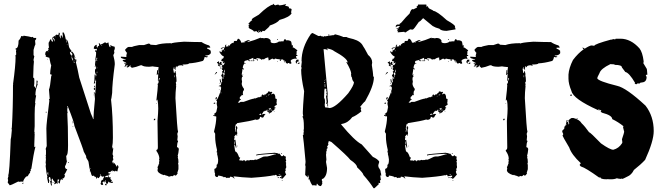

<svg xmlns="http://www.w3.org/2000/svg" viewBox="-20 -919 3450 1003"><path d="M104.5 -732.4Q133.8 -728.5 145.5 -724.6Q149.4 -726.6 151.4 -726.6Q151.4 -723.6 157.2 -720.7H168.9V-714.8L163.1 -707L165 -687.5Q161.1 -681.6 155.3 -658.2V-630.9L159.2 -625L155.3 -607.4Q155.3 -601.1 157.2 -597.7Q155.3 -592.3 153.3 -513.7Q156.2 -513.7 159.2 -507.8V-484.4L157.2 -464.8L163.1 -468.8V-457Q167.5 -457 170.9 -482.4V-498H172.9Q176.8 -497.6 176.8 -494.1L174.8 -482.4L176.8 -478.5Q165 -452.6 165 -421.9L168.9 -419.9Q165 -403.8 163.1 -382.8Q163.1 -380.9 165 -380.9Q161.1 -361.8 161.1 -324.2V-259.8Q161.1 -249 159.2 -232.4Q161.1 -229.5 161.1 -220.7H159.2Q159.2 -218.8 161.1 -218.8Q159.2 -182.6 159.2 -166V-150.4L163.1 -152.3H165Q155.3 -115.7 143.6 -37.1L139.6 -35.2L141.6 -31.2L139.6 -27.3Q141.6 -27.3 141.6 -25.4Q137.7 -23.4 135.7 -23.4Q137.7 -19.5 137.7 -17.6Q127.9 -6.8 127.9 -3.9Q127.9 -1 120.1 3.9Q120.1 2 118.2 2Q103.5 16.1 100.6 31.2H96.7V27.3Q90.8 29.3 90.8 31.2L86.9 29.3Q85 29.3 85 31.2L75.2 29.3Q37.6 48.8 30.3 48.8Q30.3 46.9 20.5 35.2V33.2L22.5 21.5Q20.5 17.6 20.5 15.6Q20.5 12.2 24.4 0L22.5 -3.9Q29.3 -3.9 36.1 -193.4Q38.1 -193.4 42 -242.2Q42 -244.1 40 -244.1L42 -253.9Q47.9 -353.5 47.9 -476.6H49.8Q49.8 -478.5 47.9 -478.5Q61.5 -576.2 61.5 -623Q59.6 -627 59.6 -628.9Q62.5 -628.9 65.4 -636.7Q63.5 -640.6 63.5 -642.6H65.4L63.5 -646.5V-650.4L65.4 -660.2H61.5V-666Q77.1 -666 77.1 -707Q86.9 -716.3 90.8 -730.5H96.7L100.6 -728.5Q101.1 -732.4 104.5 -732.4ZM102.5 35.2V37.1Q102.5 41 98.6 41H96.7V37.1Q98.6 37.1 102.5 35.2Z M310.1 -750Q316.4 -750 323.7 -712.9Q335.4 -712.9 339.4 -679.7Q339.4 -667.5 362.8 -642.6Q370.6 -631.8 370.6 -619.1H368.7Q368.7 -609.4 376.5 -607.4Q376.5 -609.4 378.4 -609.4V-601.6H380.4Q376.5 -596.7 376.5 -593.8Q386.2 -555.2 394 -513.7L454.6 -326.2Q466.3 -300.8 466.3 -296.9H468.3Q468.3 -323.7 476.1 -402.3Q474.1 -419.4 474.1 -431.6H470.2V-435.5H476.1V-431.6H478Q478 -447.8 481.9 -492.2V-496.1L478 -494.1Q478 -496.1 476.1 -496.1V-494.1L478 -484.4L470.2 -482.4V-484.4Q474.1 -494.6 474.1 -525.4V-529.3H478V-523.4L481.9 -525.4Q481.9 -523.4 483.9 -523.4V-529.3Q476.1 -529.3 476.1 -546.9Q476.1 -560.5 481.9 -560.5V-562.5Q481.9 -564.5 480 -564.5L481.9 -568.4V-572.3Q478 -570.3 476.1 -570.3H474.1V-572.3H478L476.1 -585.9Q476.6 -599.6 480 -599.6L478 -609.4Q481.9 -630.4 481.9 -636.7V-648.4Q476.1 -648.4 476.1 -652.3Q476.6 -656.2 480 -656.2H481.9L485.8 -654.3V-664.1H483.9L480 -662.1Q476.6 -664.1 470.2 -664.1V-668Q470.2 -679.7 483.9 -685.5L485.8 -681.6Q483.9 -677.7 483.9 -675.8Q487.8 -675.8 487.8 -669.9H489.7Q489.7 -679.7 497.6 -679.7V-685.5L495.6 -695.3Q503.4 -691.4 503.4 -685.5Q515.1 -688.5 526.9 -697.3H530.8L536.6 -693.4H538.6L544.4 -697.3H546.4Q549.8 -671.9 556.2 -671.9Q556.2 -677.7 558.1 -677.7L556.2 -681.6V-683.6H558.1Q565.4 -676.8 577.6 -675.8L579.6 -671.9V-662.1L575.7 -656.2Q575.7 -654.3 577.6 -654.3L575.7 -650.4L577.6 -646.5Q577.6 -640.1 571.8 -630.9Q579.6 -601.6 579.6 -585.9V-582Q565.9 -479.5 565.9 -433.6Q561.5 -398.4 560.1 -398.4Q569.8 -315.9 569.8 -199.2Q569.8 -168 565.9 -152.3L567.9 -148.4L565.9 -144.5V-142.6H567.9V-146.5L571.8 -144.5L567.9 -113.3Q571.8 -105.5 571.8 -101.6L569.8 -97.7L571.8 -85.9V-84Q571.8 -81.1 565.9 -78.1Q567.9 -74.7 567.9 -68.4H569.8Q571.8 -68.4 571.8 -70.3Q579.1 -68.4 589.4 -48.8H591.3Q591.3 -56.6 595.2 -56.6Q599.1 -50.3 599.1 -44.9Q595.7 -40.5 593.3 -23.4L589.4 -25.4L585.4 -23.4Q585.4 -27.3 581.5 -27.3Q581.5 -23.4 577.6 -23.4L571.8 -27.3Q571.8 -23.4 567.9 -23.4V-29.3H565.9Q565.9 -27.8 554.2 -19.5L550.3 -21.5Q546.4 -21 546.4 -17.6V-13.7L554.2 -11.7V-7.8L546.4 -5.9Q546.9 7.8 550.3 7.8Q554.2 5.9 556.2 5.9L558.1 9.8Q556.2 13.7 556.2 15.6Q561 21.5 564 21.5V23.4L560.1 29.3L564 31.2L567.9 29.3L569.8 33.2V35.2L562 37.1Q562 35.2 560.1 35.2Q560.1 37.1 558.1 37.1Q558.1 33.2 554.2 33.2Q554.2 35.2 552.2 35.2Q552.2 32.2 546.4 29.3Q543.9 41 540.5 41H538.6Q535.6 41 532.7 35.2L534.7 31.2Q528.3 27.3 524.9 27.3L526.9 31.2V33.2H522.9V29.3H521L515.1 33.2Q519 43 519 46.9H509.3L505.4 41Q506.8 33.2 509.3 33.2L507.3 29.3L513.2 19.5L517.1 21.5H519V19.5Q519 17.6 517.1 17.6L524.9 3.9Q521 3.9 521 2L517.1 3.9H513.2Q510.7 3.9 503.4 -9.8L501.5 -5.9Q505.4 -5.4 505.4 -2L495.6 11.7H493.7L487.8 7.8H485.8V13.7H481.9Q481.9 3.9 478 3.9Q478 5.9 476.1 5.9L470.2 -2L466.3 0H462.4Q458 0 452.6 -23.4Q448.7 -23.4 448.7 -25.4L450.7 -29.3Q447.3 -37.1 442.9 -70.3Q442.9 -77.1 431.2 -93.8Q429.2 -100.6 429.2 -101.6H431.2L417.5 -127Q417.5 -133.8 368.7 -261.7Q368.7 -277.8 333.5 -365.2H331.5V-361.3Q331.5 -359.4 333.5 -359.4L331.5 -349.6V-341.8Q331.5 -335.4 333.5 -332Q333.5 -330.1 331.5 -326.2Q335.4 -265.6 335.4 -164.1V-158.2Q335.4 -105.5 325.7 -105.5Q327.6 -78.1 329.6 -76.2Q324.2 -56.6 319.8 -50.8V-43Q323.7 -43 323.7 -35.2H325.7L329.6 -37.1Q329.6 -35.2 331.5 -35.2Q324.2 -18.1 315.9 -5.9V-3.9H319.8Q317.4 13.7 306.2 13.7V15.6L308.1 19.5L304.2 21.5Q304.2 17.6 300.3 17.6Q294.9 17.6 292.5 39.1H290.5Q287.6 39.1 284.7 33.2V29.3L288.6 23.4V17.6Q285.2 19.5 280.8 19.5V41H278.8L272.9 37.1Q272.9 40 267.1 43H263.2V41L267.1 33.2L257.3 21.5Q255.4 18.1 255.4 13.7Q252.4 13.7 249.5 19.5V23.4Q249.5 27.8 251.5 31.2Q249.5 34.7 249.5 39.1L251.5 48.8L247.6 50.8Q245.6 47.4 241.7 27.3L245.6 25.4Q243.7 5.9 239.7 5.9H235.8Q235.8 11.7 233.9 11.7L237.8 25.4Q235.8 28.3 235.8 37.1H231.9L226.1 9.8V7.8Q226.1 5.9 228 5.9Q222.2 -12.7 218.3 -52.7Q220.2 -56.6 220.2 -58.6Q218.3 -62.5 218.3 -64.5H220.2L218.3 -68.4Q218.3 -76.7 220.2 -89.8L218.3 -93.8Q220.2 -97.2 220.2 -101.6Q220.2 -103.5 218.3 -103.5L220.2 -113.3V-132.8Q220.2 -137.2 218.3 -140.6L224.1 -156.2Q224.1 -191.9 222.2 -248Q222.2 -270 237.8 -392.6L235.8 -402.3H239.7L235.8 -451.2Q241.7 -463.4 247.6 -521.5Q249.5 -521.5 249.5 -527.3Q249.5 -531.2 241.7 -531.2Q241.7 -547.4 247.6 -578.1Q243.7 -583.5 237.8 -617.2Q218.3 -622.1 218.3 -625V-627L220.2 -630.9Q216.3 -630.9 216.3 -634.8V-636.7Q216.3 -650.9 228 -654.3Q228 -652.3 230 -652.3Q230 -655.3 233.9 -660.2Q231.9 -663.6 231.9 -668Q235.8 -668 235.8 -671.9Q233.9 -679.7 233.9 -695.3Q241.7 -707 241.7 -712.9H247.6Q247.6 -701.2 257.3 -701.2L255.4 -705.1L257.3 -709Q253.4 -709 253.4 -712.9H255.4L253.4 -716.8V-720.7Q253.4 -725.1 271 -734.4Q271 -738.3 278.8 -738.3V-736.3H282.7V-740.2H284.7V-736.3H286.6V-748H288.6Q292.5 -747.6 292.5 -744.1V-742.2L290.5 -730.5Q296.4 -721.7 296.4 -718.8H298.3V-722.7L296.4 -732.4Q298.3 -732.4 302.2 -734.4Q304.2 -731.4 304.2 -722.7H306.2L308.1 -732.4V-734.4L306.2 -748ZM267.1 -728.5V-724.6H269V-728.5ZM257.3 -722.7V-716.8Q263.2 -710.9 263.2 -703.1H265.1V-712.9Q261.2 -721.7 257.3 -722.7ZM327.6 -709V-697.3H329.6V-709ZM329.6 -687.5V-683.6H331.5V-687.5ZM509.3 -683.6V-681.6H513.2V-683.6ZM351.1 -652.3V-650.4Q351.6 -646.5 355 -646.5V-648.4Q355 -652.3 351.1 -652.3ZM230 -650.4V-646.5H231.9V-650.4ZM345.2 -648.4Q345.2 -632.3 356.9 -627V-628.9Q355 -632.8 355 -634.8L358.9 -632.8V-634.8Q355.5 -643.6 347.2 -648.4ZM353 -623V-621.1H356.9V-623ZM353 -619.1V-617.2Q358.9 -607.4 358.9 -603.5H362.8Q362.8 -607.4 356.9 -619.1ZM372.6 -619.1H374.5V-615.2H372.6ZM483.9 -617.2V-601.6H487.8V-603.5L485.8 -607.4Q487.8 -610.8 487.8 -615.2V-617.2ZM226.1 -611.3H230V-609.4H226.1ZM370.6 -603.5V-599.6H372.6V-603.5ZM364.7 -597.7V-595.7Q366.7 -591.8 366.7 -589.8H368.7V-595.7ZM480 -591.8V-587.9H481.9V-591.8ZM485.8 -566.4V-562.5H487.8V-566.4ZM485.8 -544.9V-537.1H487.8V-544.9ZM480 -539.1V-535.2H481.9V-539.1ZM480 -519.5V-515.6H481.9V-519.5ZM478 -502V-498H481.9V-502ZM472.2 -470.7H476.1V-462.9H472.2ZM470.2 -459H476.1V-449.2H474.1Q470.2 -449.2 470.2 -453.1ZM468.3 -423.8H472.2V-421.9H468.3ZM222.2 -335.9 224.1 -332 220.2 -330.1 218.3 -334ZM356.9 -287.1H360.8V-285.2H356.9ZM358.9 -279.3H362.8V-275.4H358.9ZM358.9 -259.8H362.8V-257.8H358.9ZM335.4 -72.3H339.4V-68.4H335.4ZM569.8 -66.4V-64.5H573.7V-66.4ZM450.7 -41V-37.1H452.6V-41ZM226.1 -13.7Q230 -13.7 230 -3.9H231.9V-19.5Q229 -19.5 226.1 -13.7ZM554.2 -15.6H556.2V-11.7H554.2ZM528.8 2Q530.8 5.9 530.8 7.8L534.7 5.9H540.5L544.4 7.8V2Q544.4 -2 540.5 -2H538.6Q533.7 2 528.8 2ZM528.8 21.5Q529.3 25.4 532.7 25.4V21.5ZM255.4 33.2H259.3Q259.3 37.1 255.4 37.1ZM532.7 41H536.6V48.8H532.7Q528.8 48.8 528.8 44.9Q529.3 41 532.7 41Z M642.6 -576.2 644.5 -580.1Q638.7 -580.1 638.7 -576.2ZM808.6 -498Q812.5 -498 814.5 -511.7H810.5ZM892.6 -515.6V-525.4H890.6V-515.6ZM890.6 -564.5V-568.4Q886.7 -567.9 886.7 -564.5ZM642.6 -576.2V-574.2L628.9 -570.3L634.8 -578.1V-585.9Q628.9 -585.9 628.9 -589.8L632.8 -591.8Q633.3 -587.9 636.7 -587.9H640.6Q640.6 -591.8 623 -599.6L621.1 -603.5V-605.5Q628.9 -607.4 636.7 -607.4V-609.4Q611.3 -613.8 611.3 -619.1V-623Q617.2 -623 640.6 -621.1Q640.6 -625 638.7 -628.9L642.6 -630.9L640.6 -634.8V-636.7L644.5 -642.6Q640.1 -643.6 632.8 -658.2Q645.5 -673.8 652.3 -673.8H669.9Q675.3 -677.7 707 -683.6H732.4L755.9 -691.4Q765.6 -690.4 765.6 -685.5Q785.2 -683.6 794.9 -683.6Q821.3 -693.4 871.1 -693.4L875 -691.4Q875 -696.3 941.4 -701.2Q997.6 -699.2 1033.2 -699.2Q1048.3 -688.5 1072.3 -681.6L1078.1 -673.8V-669.9H1062.5V-664.1Q1071.8 -663.1 1082 -652.3L1080.1 -648.4Q1082 -644.5 1082 -642.6Q1075.7 -628.9 1052.7 -628.9V-627Q1066.4 -625 1066.4 -621.1Q1062 -621.1 1058.6 -619.1Q1055.2 -621.1 1048.8 -621.1Q1044.9 -599.6 1035.2 -599.6Q1000 -589.8 966.8 -587.9Q966.8 -582 933.6 -582V-580.1H937.5V-576.2H931.6Q929.7 -576.2 929.7 -578.1Q906.2 -578.1 906.2 -568.4H902.3V-574.2Q898.4 -574.2 896.5 -558.6Q898.4 -558.6 898.4 -556.6L894.5 -554.7Q891.6 -562.5 888.7 -562.5Q884.8 -562 884.8 -558.6Q888.7 -540.5 888.7 -537.1Q892.1 -537.1 894.5 -546.9Q892.6 -546.9 892.6 -548.8H896.5Q898.4 -535.6 900.4 -531.2Q900.4 -529.3 898.4 -529.3Q902.3 -513.7 902.3 -494.1L898.4 -488.3L900.4 -476.6Q900.4 -474.6 898.4 -474.6L900.4 -470.7Q896.5 -434.6 896.5 -406.2Q906.2 -235.4 910.2 -230.5Q906.2 -222.7 906.2 -218.8L908.2 -207Q906.2 -193.8 906.2 -185.5Q910.2 -185.5 910.2 -179.7Q905.8 -174.3 904.3 -150.4Q914.1 -148.4 914.1 -138.7Q912.1 -116.7 908.2 -105.5Q910.2 -102.1 910.2 -97.7H908.2Q912.1 -88.9 912.1 -72.3Q912.1 -66.4 910.2 -66.4L912.1 -56.6V-35.2Q912.1 -33.2 906.2 -15.6Q908.2 -15.6 908.2 -13.7Q900.9 -2 898.4 -2H894.5L888.7 -5.9Q888.2 -0.5 878.9 2L875 0Q867.2 3.9 861.3 3.9Q861.3 1 841.8 -3.9Q841.8 -5.9 839.8 -5.9L835.9 -3.9Q802.7 -14.2 802.7 -31.2Q804.7 -35.2 804.7 -37.1L802.7 -46.9Q805.2 -46.9 810.5 -64.5H812.5Q812.5 -66.4 810.5 -66.4Q812.5 -77.1 812.5 -82L810.5 -85.9L812.5 -89.8Q812.5 -108.9 796.9 -130.9Q796.9 -136.7 798.8 -136.7Q804.7 -136.7 804.7 -150.4Q802.7 -251 802.7 -287.1Q806.6 -332.5 806.6 -351.6Q806.6 -378.9 802.7 -398.4H800.8V-394.5H796.9Q804.7 -459.5 804.7 -474.6Q802.7 -478.5 802.7 -480.5Q808.6 -482.4 808.6 -493.2Q808.6 -498 804.7 -498Q806.6 -521.5 806.6 -529.3Q806.6 -533.2 802.7 -533.2V-527.3H798.8L800.8 -552.7H804.7Q804.7 -548.8 806.6 -535.2H808.6V-537.1Q806.6 -547.9 806.6 -554.7L808.6 -568.4Q782.2 -570.8 777.3 -572.3Q766.6 -570.3 759.8 -570.3Q729 -570.3 720.7 -578.1H714.8Q691.4 -568.4 668 -564.5Q668 -567.4 660.2 -572.3Q662.1 -576.2 662.1 -578.1H660.2Q653.3 -566.4 642.6 -566.4V-572.3Q648.4 -572.3 648.4 -578.1L644.5 -576.2ZM787.1 -291H783.2Q783.2 -298.8 787.1 -298.8H791V-294.9Q791 -291 787.1 -291ZM798.8 -377H794.9V-378.9H798.8Z M1342.3 -722.7V-718.8Q1344.2 -718.8 1348.1 -720.7Q1358.4 -718.8 1359.9 -718.8L1367.7 -720.7Q1388.7 -720.7 1395 -705.1Q1395 -703.1 1393.1 -703.1Q1393.1 -693.4 1412.6 -693.4Q1430.2 -694.8 1438 -703.1Q1439.9 -703.1 1439.9 -701.2L1449.7 -703.1H1461.4Q1461.4 -708.5 1467.3 -714.8Q1475.1 -712.9 1475.1 -707Q1477.1 -707 1477.1 -709Q1502.4 -709 1502.4 -695.3Q1504.4 -687.5 1504.4 -681.6H1506.3L1510.3 -683.6V-675.8L1508.3 -671.9Q1514.6 -671.9 1533.7 -656.2Q1529.8 -648.4 1527.8 -648.4L1529.8 -644.5V-642.6L1527.8 -632.8Q1531.7 -630.9 1533.7 -630.9V-627Q1525.9 -627 1525.9 -623Q1529.8 -615.2 1529.8 -611.3H1525.9Q1523.9 -611.3 1523.9 -613.3Q1498.5 -609.9 1498.5 -599.6Q1502.4 -593.3 1502.4 -587.9L1498.5 -585.9H1494.6Q1489.7 -589.8 1488.8 -589.8H1482.9V-585.9H1481Q1471.2 -590.8 1471.2 -599.6H1467.3L1463.4 -597.7Q1463.4 -609.4 1449.7 -609.4V-605.5L1445.8 -607.4H1443.8V-605.5H1447.8V-601.6H1441.9V-609.4H1439.9Q1430.2 -609.4 1416.5 -613.3Q1416.5 -609.4 1412.6 -609.4H1408.7L1402.8 -613.3L1385.3 -603.5H1383.3Q1383.3 -612.3 1381.3 -615.2Q1383.3 -615.2 1383.3 -617.2Q1379.4 -617.2 1379.4 -619.1Q1365.2 -615.7 1359.9 -609.4H1346.2V-605.5H1344.2Q1344.2 -615.2 1320.8 -615.2L1318.8 -611.3Q1320.8 -611.3 1320.8 -609.4H1318.8L1307.1 -611.3V-607.4H1303.2V-617.2Q1281.7 -607.4 1279.8 -607.4V-603.5H1287.6V-599.6H1281.7Q1278.8 -599.6 1275.9 -605.5Q1256.3 -601.6 1256.3 -597.7V-589.8H1262.2V-585.9H1260.3L1256.3 -587.9Q1248.5 -574.2 1248.5 -568.4V-564.5Q1248.5 -560.5 1254.4 -560.5V-556.6H1250.5L1246.6 -558.6Q1246.6 -551.3 1242.7 -531.2Q1243.7 -523.4 1248.5 -523.4V-519.5Q1242.7 -519.5 1242.7 -503.9L1244.6 -492.2L1242.7 -482.4Q1242.7 -470.2 1254.4 -455.1V-447.3Q1248.5 -447.3 1248.5 -427.7Q1250.5 -423.8 1250.5 -421.9H1246.6L1242.7 -423.8Q1242.7 -418 1232.9 -412.1V-400.4L1236.8 -402.3L1238.8 -398.4Q1229.5 -395 1225.1 -384.8H1223.1V-382.8H1231L1236.8 -386.7H1252.4Q1292.5 -402.3 1309.1 -404.3Q1309.1 -406.2 1311 -406.2Q1313 -406.2 1313 -404.3Q1331.1 -412.1 1334.5 -412.1Q1334.5 -410.2 1336.4 -410.2Q1336.4 -413.1 1348.1 -416Q1346.2 -419.9 1346.2 -421.9L1352.1 -425.8L1359.9 -419.9Q1359.9 -425.8 1363.8 -425.8H1369.6Q1369.6 -429.7 1379.4 -435.5Q1379.4 -441.4 1383.3 -441.4Q1393.1 -440.9 1393.1 -437.5L1397 -439.5H1398.9L1402.8 -437.5L1397 -427.7V-425.8L1406.7 -429.7Q1418.5 -429.7 1418.5 -406.2V-404.3Q1426.3 -403.3 1426.3 -398.4V-396.5Q1426.3 -394.5 1424.3 -394.5Q1424.3 -392.6 1426.3 -392.6L1424.3 -384.8L1426.3 -371.1Q1412.6 -366.2 1412.6 -357.4L1416.5 -359.4H1418.5V-355.5Q1418.5 -351.6 1412.6 -351.6L1414.6 -347.7Q1414.6 -345.2 1404.8 -339.8Q1404.8 -341.8 1402.8 -341.8Q1402.8 -331.5 1387.2 -328.1V-324.2H1385.3Q1385.3 -335.9 1375.5 -335.9L1377.4 -345.7H1375.5Q1371.6 -345.7 1371.6 -339.8H1367.7L1363.8 -341.8Q1363.8 -337.4 1356 -335.9Q1356 -333 1346.2 -320.3H1348.1Q1354.5 -324.2 1359.9 -324.2V-322.3L1363.8 -324.2H1365.7V-320.3Q1362.3 -320.3 1356 -306.6L1352.1 -304.7H1348.1Q1343.3 -308.6 1342.3 -308.6H1338.4Q1338.4 -293 1318.8 -293L1314.9 -294.9Q1292.5 -287.1 1217.3 -275.4V-269.5L1213.4 -271.5Q1210.4 -269 1207.5 -248L1209.5 -244.1L1207.5 -234.4V-230.5H1209.5Q1209.5 -235.4 1213.4 -244.1Q1211.4 -251 1211.4 -252Q1213.4 -255.4 1213.4 -259.8H1217.3Q1217.8 -252 1221.2 -252L1217.3 -242.2Q1219.2 -231.4 1219.2 -224.6V-218.8Q1219.2 -216.8 1217.3 -216.8L1219.2 -212.9V-210.9H1215.3V-216.8Q1211.4 -216.8 1203.6 -205.1Q1203.6 -203.1 1205.6 -203.1L1203.6 -193.4V-185.5Q1204.6 -185.5 1209.5 -189.5Q1209.5 -188 1215.3 -148.4H1211.4Q1211.4 -160.2 1203.6 -162.1V-160.2Q1208 -127 1209.5 -127Q1219.2 -127 1229 -97.7Q1231 -97.7 1234.9 -95.7L1229 -82Q1239.3 -80.1 1240.7 -80.1Q1244.6 -82 1246.6 -82L1244.6 -78.1H1246.6L1252.4 -82Q1262.2 -82 1262.2 -76.2H1264.2Q1264.2 -82 1277.8 -82V-80.1L1291.5 -84L1295.4 -82Q1299.3 -84 1301.3 -84V-82Q1313.5 -85.9 1316.9 -85.9V-84Q1323.2 -84 1357.9 -101.6V-99.6L1361.8 -101.6H1375.5Q1380.4 -101.6 1418.5 -113.3Q1418.5 -111.3 1420.4 -111.3V-115.2H1404.8Q1318.8 -110.4 1318.8 -105.5V-111.3Q1332.5 -115.2 1414.6 -121.1Q1434.1 -119.1 1434.1 -115.2L1438 -117.2Q1440.9 -117.2 1449.7 -103.5H1455.6Q1459.5 -103.5 1459.5 -109.4Q1466.3 -101.6 1473.1 -101.6V-91.8Q1473.1 -89.8 1471.2 -89.8Q1475.1 -83.5 1475.1 -80.1L1471.2 -72.3Q1475.1 -72.3 1475.1 -66.4L1473.1 -62.5Q1475.1 -58.6 1475.1 -56.6H1473.1L1475.1 -52.7V-43L1469.2 -33.2H1473.1V-29.3L1469.2 -23.4Q1471.2 -19.5 1471.2 -17.6H1469.2L1475.1 -7.8Q1456.1 15.1 1453.6 15.6Q1449.7 15.6 1449.7 9.8L1445.8 11.7H1441.9V5.9H1445.8L1449.7 7.8V-2L1426.3 2L1424.3 -2Q1426.3 -2 1426.3 -3.9Q1422.4 -5.9 1420.4 -5.9L1412.6 -2V-3.9Q1378.4 3.9 1293.5 9.8Q1243.7 7.8 1199.7 2L1205.6 13.7H1203.6Q1195.8 3.9 1182.1 3.9Q1180.2 7.8 1180.2 9.8H1166.5L1162.6 11.7Q1162.6 5.9 1150.9 5.9Q1150.9 7.8 1148.9 7.8Q1148.9 2 1119.6 -2Q1119.6 5.9 1113.8 5.9Q1105 5.9 1102.1 -5.9L1104 -9.8Q1100.1 -17.6 1100.1 -31.2V-37.1Q1106.9 -37.1 1111.8 -46.9V-58.6Q1119.6 -58.6 1119.6 -85.9Q1117.7 -102.5 1113.8 -115.2Q1115.7 -119.1 1115.7 -121.1Q1111.8 -121.1 1111.8 -125L1113.8 -134.8Q1104 -175.8 1104 -203.1V-220.7Q1098.1 -228.5 1098.1 -232.4Q1109.9 -277.3 1109.9 -308.6L1107.9 -312.5L1104 -310.5Q1097.7 -314.5 1094.2 -314.5V-318.4H1098.1L1102.1 -316.4L1104 -320.3H1098.1V-324.2Q1111.8 -330.6 1111.8 -343.8Q1113.8 -350.6 1113.8 -351.6V-357.4H1115.7Q1115.7 -361.3 1111.8 -377L1113.8 -390.6Q1109.9 -390.6 1109.9 -394.5Q1116.7 -397.9 1133.3 -445.3Q1131.3 -445.3 1131.3 -447.3Q1135.3 -447.3 1135.3 -462.9Q1131.3 -462.9 1131.3 -468.8H1127.4L1123.5 -466.8V-470.7Q1126.5 -470.7 1131.3 -474.6Q1131.3 -472.7 1133.3 -472.7Q1135.7 -490.7 1141.1 -494.1L1139.2 -498V-511.7Q1139.2 -513.7 1141.1 -513.7Q1135.3 -523.4 1135.3 -527.3Q1138.2 -527.3 1143.1 -535.2Q1141.1 -535.2 1141.1 -537.1H1143.1L1139.2 -544.9Q1142.1 -544.9 1145 -550.8V-552.7Q1139.2 -552.7 1139.2 -558.6L1143.1 -566.4Q1137.2 -566.4 1137.2 -570.3Q1141.1 -570.3 1141.1 -574.2V-576.2Q1141.1 -580.1 1125.5 -582V-578.1Q1131.3 -578.1 1131.3 -574.2V-572.3Q1121.1 -572.3 1117.7 -580.1Q1121.6 -580.1 1121.6 -584Q1116.7 -589.8 1113.8 -589.8V-593.8Q1117.2 -593.8 1123.5 -599.6L1125.5 -587.9H1127.4Q1128.4 -595.7 1133.3 -595.7H1137.2V-584L1145 -578.1Q1149.9 -579.1 1154.8 -591.8H1152.8Q1146.5 -587.9 1143.1 -587.9V-589.8L1147 -595.7V-597.7Q1141.6 -597.7 1135.3 -601.6L1139.2 -609.4Q1137.2 -609.4 1137.2 -611.3Q1148.9 -611.3 1148.9 -623V-625Q1139.6 -625 1125.5 -648.4L1131.3 -652.3V-646.5H1137.2Q1137.2 -649.4 1141.1 -654.3V-656.2H1137.2Q1137.7 -660.2 1141.1 -660.2Q1141.6 -656.2 1145 -656.2L1150.9 -664.1V-666L1148.9 -669.9L1137.2 -664.1H1133.3Q1133.3 -669.9 1148.9 -671.9Q1152.8 -669.9 1154.8 -669.9Q1154.8 -685.5 1160.6 -685.5H1162.6V-683.6L1158.7 -677.7L1162.6 -675.8H1164.6L1174.3 -677.7L1172.4 -681.6L1176.3 -683.6Q1176.8 -679.7 1180.2 -679.7Q1180.2 -688.5 1195.8 -695.3Q1199.7 -693.4 1201.7 -693.4L1199.7 -697.3Q1202.6 -705.1 1205.6 -705.1H1217.3Q1217.3 -708.5 1223.1 -716.8H1225.1Q1235.8 -713.4 1240.7 -695.3L1244.6 -697.3H1246.6L1250.5 -695.3Q1250.5 -699.2 1273.9 -709H1283.7V-705.1L1273.9 -703.1V-699.2Q1309.6 -708.5 1342.3 -722.7ZM1428.2 -714.8H1432.1V-710.9H1428.2ZM1256.3 -699.2V-697.3H1260.3V-699.2ZM1150.9 -654.3V-652.3H1154.8V-654.3ZM1320.8 -609.4H1326.7V-601.6H1322.8L1324.7 -605.5Q1320.8 -605.5 1320.8 -609.4ZM1465.3 -605.5V-601.6H1467.3V-605.5ZM1531.7 -607.4H1539.6V-597.7L1529.8 -595.7L1531.7 -591.8V-587.9H1529.8Q1526.9 -587.9 1523.9 -595.7Q1527.8 -607.4 1531.7 -607.4ZM1291.5 -603.5H1295.4V-599.6H1291.5ZM1299.3 -603.5H1309.1Q1309.1 -599.6 1305.2 -599.6H1299.3ZM1428.2 -599.6H1432.1V-597.7H1428.2ZM1465.3 -597.7Q1469.2 -597.2 1469.2 -593.8H1465.3ZM1539.6 -591.8H1545.4V-589.8Q1545.4 -585.4 1535.6 -584V-587.9Q1539.6 -587.9 1539.6 -591.8ZM1133.3 -570.3V-566.4H1129.4Q1129.9 -570.3 1133.3 -570.3ZM1131.3 -562.5H1137.2Q1137.2 -558.6 1133.3 -558.6ZM1152.8 -554.7 1150.9 -543H1154.8V-554.7ZM1111.8 -543H1113.8V-541Q1113.8 -538.1 1102.1 -529.3V-531.2Q1108.9 -543 1111.8 -543ZM1145 -537.1Q1147 -533.7 1147 -527.3H1152.8V-541H1150.9Q1146 -537.1 1145 -537.1ZM1246.6 -531.2H1250.5V-529.3H1246.6ZM1147 -525.4V-523.4Q1148.9 -519.5 1148.9 -517.6H1150.9V-525.4ZM1143.1 -515.6V-505.9Q1147 -505.9 1147 -509.8V-515.6ZM1131.3 -505.9 1135.3 -488.3H1129.4V-494.1L1127.4 -503.9ZM1127.4 -486.3Q1131.3 -485.8 1131.3 -482.4H1127.4ZM1123.5 -453.1H1127.4V-451.2H1123.5ZM1133.3 -437.5V-431.6H1135.3V-437.5ZM1385.3 -427.7V-423.8H1387.2V-427.7ZM1379.4 -421.9 1383.3 -419.9V-425.8Q1379.4 -425.3 1379.4 -421.9ZM1369.6 -418V-416H1373.5V-418ZM1111.8 -412.1Q1111.8 -410.2 1113.8 -410.2Q1111.3 -398.4 1107.9 -398.4L1106 -402.3V-406.2Q1106 -409.2 1111.8 -412.1ZM1100.1 -382.8H1104V-377H1096.2V-378.9Q1096.7 -382.8 1100.1 -382.8ZM1383.3 -351.6Q1383.3 -348.6 1389.2 -345.7L1395 -349.6Q1393.1 -353.5 1393.1 -355.5Q1388.2 -351.6 1383.3 -351.6ZM1395 -347.7V-345.7H1398.9V-347.7ZM1395 -343.8V-339.8Q1398.9 -339.8 1398.9 -343.8ZM1379.4 -341.8V-337.9H1381.3V-341.8ZM1383.3 -341.8V-339.8H1387.2V-341.8ZM1387.2 -335.9V-332H1389.2V-335.9ZM1410.6 -337.9H1414.6V-335.9H1410.6ZM1334.5 -320.3 1338.4 -318.4H1340.3L1344.2 -320.3Q1342.3 -324.2 1342.3 -326.2Q1334.5 -323.2 1334.5 -320.3ZM1213.4 -236.3V-232.4H1215.3V-236.3ZM1203.6 -179.7V-177.7L1205.6 -173.8Q1203.6 -170.4 1203.6 -166V-164.1H1205.6L1207.5 -173.8V-175.8Q1207.5 -179.7 1203.6 -179.7ZM1219.2 -158.2H1221.2V-154.3H1219.2ZM1451.7 -119.1 1453.6 -115.2H1447.8Q1448.2 -119.1 1451.7 -119.1ZM1436 -7.8V-5.9H1443.8V-7.8ZM1434.1 5.9H1436V7.8Q1436 11.7 1432.1 11.7L1430.2 7.8ZM1451.7 21.5H1455.6V25.4Q1451.7 25.4 1451.7 21.5ZM1329.1 -746.6V-750.5L1335 -758.3V-760.3H1332Q1330.1 -750.5 1323.2 -750.5Q1323.2 -756.3 1317.9 -756.3Q1312.5 -754.4 1306.2 -754.4Q1306.2 -759.8 1283.2 -770L1277.8 -777.8L1280.8 -781.7Q1277.8 -785.6 1277.8 -787.6Q1283.2 -787.6 1283.2 -791.5Q1277.8 -791.5 1277.8 -795.4Q1292.5 -813 1297.9 -813L1294.9 -816.9Q1294.9 -822.3 1332 -842.3Q1383.3 -891.6 1406.2 -895V-898.9H1409.2Q1409.2 -895 1418 -891.1Q1427.2 -895 1435.1 -895Q1435.5 -891.1 1440.4 -891.1Q1450.2 -891.1 1472.2 -897L1475.1 -893.1Q1469.2 -892.6 1469.2 -889.2Q1489.3 -885.7 1489.3 -881.3V-875.5Q1503.4 -875 1503.4 -869.6Q1503.4 -865.7 1500.5 -854L1503.4 -850.1Q1493.7 -829.6 1440.4 -814.9Q1427.7 -798.3 1389.2 -785.6Q1389.2 -779.8 1360.8 -756.3Q1355 -758.3 1352.1 -758.3Q1347.7 -750.5 1340.8 -750.5L1343.3 -754.4V-756.3Q1341.3 -756.3 1329.1 -746.6Z M1612.8 -746.6 1643.1 -731H1647.9L1656.7 -732.4Q1656.7 -729 1662.1 -729H1667.5V-727.1H1672.9L1670.9 -731L1678.2 -729L1722.2 -735.8Q1722.2 -734.4 1723.6 -734.4Q1723.6 -736.8 1731 -739.7Q1753.9 -734.4 1771 -727.1Q1771 -725.6 1772.9 -725.6H1790.5Q1794.9 -721.7 1825.7 -714.8Q1865.2 -703.1 1876.5 -678.2Q1880.9 -673.8 1902.8 -632.3Q1924.3 -614.7 1924.3 -591.8L1922.4 -579.6Q1929.2 -535.2 1929.2 -526.9V-521.5L1933.1 -516.1V-514.6Q1933.1 -470.2 1887.2 -389.6Q1879.4 -384.3 1860.8 -359.9Q1867.7 -357.4 1867.7 -354.5Q1867.7 -353.5 1864.3 -349.1L1867.7 -336.9Q1839.4 -314 1820.3 -307.1Q1798.8 -277.8 1767.6 -272Q1762.2 -272 1762.2 -268.6Q1832 -184.1 1869.6 -164.6L1927.7 -99.6Q1953.1 -87.9 1960.9 -75.2Q1960.9 -66.4 1957.5 -66.4L1959.5 -63L1955.6 -57.6L1957.5 -48.8H1955.6Q1968.3 -29.8 1968.3 -22.5Q1968.3 -17.6 1971.7 -8.3H1969.7L1971.7 -4.9V-1.5H1969.7L1966.3 -2.9L1969.7 21.5Q1966.3 23.4 1964.4 23.4L1966.3 32.2V33.7Q1966.3 37.6 1962.9 37.6Q1959.5 35.6 1957.5 35.6V39.1L1959.5 42.5L1936.5 64H1931.2Q1912.6 33.7 1878.4 -4.9Q1878.4 -14.2 1845.2 -45.4Q1845.2 -60.5 1810.1 -84Q1795.4 -104 1711.4 -177.2Q1700.7 -182.1 1697.3 -182.1Q1697.3 -178.7 1693.8 -169.9Q1695.8 -166.5 1695.8 -164.6L1688.5 -152.3L1693.8 -143.6H1691.9L1688.5 -145.5Q1688.5 -140.1 1685.1 -140.1V-138.2H1688.5Q1684.6 -124.5 1683.1 -124.5Q1683.1 -122.6 1685.1 -122.6L1683.1 -110.4Q1683.1 -107.4 1685.1 -85.4L1683.1 -73.2L1688.5 -41.5Q1688.5 2 1665.5 16.1L1662.1 14.6Q1662.1 18.6 1660.6 21.5Q1664.1 28.8 1664.1 32.2H1662.1Q1664.1 35.6 1664.1 37.6Q1664.1 42 1656.7 53.2Q1643.6 53.2 1637.7 41H1634.3V49.8H1627Q1623 49.8 1620.1 47.9Q1617.2 49.8 1612.8 49.8Q1605 42 1595.2 16.1L1591.8 18.1H1590.3V16.1Q1593.8 11.7 1593.8 11.2Q1590.3 -1.5 1590.3 -2.9H1588.4Q1588.4 0.5 1586.4 0.5L1588.4 3.9Q1588.4 7.3 1585 7.3Q1585 3.4 1574.2 -4.9V-6.3Q1576.2 -47.4 1576.2 -48.8L1574.2 -57.6Q1576.2 -66.9 1576.2 -75.2Q1565.4 -196.3 1562 -213.9H1565.4V-219.2Q1565.4 -225.6 1567.4 -234.9Q1567.4 -236.8 1565.4 -236.8L1567.4 -245.6V-257.8Q1567.4 -299.8 1560.1 -309.1Q1561 -312.5 1564 -312.5L1562 -324.7V-335.4Q1562 -353 1568.8 -442.4Q1553.2 -513.2 1553.2 -555.2Q1555.2 -557.6 1555.2 -565.4Q1555.2 -568.8 1553.2 -568.8Q1555.7 -592.8 1556.6 -597.2Q1556.6 -599.1 1555.2 -599.1Q1555.2 -670.9 1604 -741.2Q1609.9 -746.6 1612.8 -746.6ZM1693.8 -737.8H1700.7V-734.4H1693.8ZM1687 -664.1V-662.1Q1691.9 -662.1 1691.9 -658.7V-656.7H1690.4Q1684.1 -662.1 1678.2 -662.1H1672.9L1669.4 -660.6L1670.9 -656.7V-655.3L1691.9 -426.8Q1690.4 -423.3 1690.4 -421.4L1691.9 -418Q1691.9 -416 1690.4 -412.6Q1693.8 -393.6 1693.8 -368.7V-363.3H1690.4V-382.8H1688.5V-377.4H1683.1V-382.8H1687L1683.1 -416Q1687 -421.9 1687 -426.8L1683.1 -432.1H1687Q1685.5 -447.8 1683.1 -447.8L1685.1 -451.2V-454.6L1676.3 -456.5L1674.3 -447.8V-442.4Q1674.3 -428.2 1672.9 -409.2Q1678.2 -396.5 1678.2 -395L1676.3 -391.6L1678.2 -388.2Q1676.3 -378.4 1676.3 -372.1Q1676.3 -357.4 1683.1 -356.4Q1685.1 -356.4 1685.1 -357.9Q1697.3 -356.4 1700.7 -354.5Q1731.9 -354.5 1799.3 -432.1Q1829.1 -473.6 1829.1 -489.7Q1818.8 -500.5 1818.8 -514.6Q1814.5 -514.6 1813.5 -532.2H1814.9Q1814.9 -550.8 1788.6 -595.2H1790.5L1795.9 -591.8V-593.8Q1793.5 -615.2 1725.6 -651.9Q1715.8 -660.6 1691.9 -665.5Q1688.5 -664.1 1687 -664.1ZM1678.2 -503.9V-500.5H1679.7V-503.9ZM1674.3 -498.5V-495.1H1676.3V-498.5ZM1674.3 -489.7Q1674.3 -488.3 1672.9 -484.9H1678.2V-486.3Q1678.2 -489.7 1674.3 -489.7ZM1676.3 -479.5V-465.3H1679.7V-467.3L1678.2 -470.7L1679.7 -474.1Q1678.2 -477.5 1678.2 -479.5Z M2234.4 -722.7V-718.8Q2236.3 -718.8 2240.2 -720.7Q2250.5 -718.8 2252 -718.8L2259.8 -720.7Q2280.8 -720.7 2287.1 -705.1Q2287.1 -703.1 2285.2 -703.1Q2285.2 -693.4 2304.7 -693.4Q2322.3 -694.8 2330.1 -703.1Q2332 -703.1 2332 -701.2L2341.8 -703.1H2353.5Q2353.5 -708.5 2359.4 -714.8Q2367.2 -712.9 2367.2 -707Q2369.1 -707 2369.1 -709Q2394.5 -709 2394.5 -695.3Q2396.5 -687.5 2396.5 -681.6H2398.4L2402.3 -683.6V-675.8L2400.4 -671.9Q2406.7 -671.9 2425.8 -656.2Q2421.9 -648.4 2419.9 -648.4L2421.9 -644.5V-642.6L2419.9 -632.8Q2423.8 -630.9 2425.8 -630.9V-627Q2418 -627 2418 -623Q2421.9 -615.2 2421.9 -611.3H2418Q2416 -611.3 2416 -613.3Q2390.6 -609.9 2390.6 -599.6Q2394.5 -593.3 2394.5 -587.9L2390.6 -585.9H2386.7Q2381.8 -589.8 2380.9 -589.8H2375V-585.9H2373Q2363.3 -590.8 2363.3 -599.6H2359.4L2355.5 -597.7Q2355.5 -609.4 2341.8 -609.4V-605.5L2337.9 -607.4H2335.9V-605.5H2339.8V-601.6H2334V-609.4H2332Q2322.3 -609.4 2308.6 -613.3Q2308.6 -609.4 2304.7 -609.4H2300.8L2294.9 -613.3L2277.3 -603.5H2275.4Q2275.4 -612.3 2273.4 -615.2Q2275.4 -615.2 2275.4 -617.2Q2271.5 -617.2 2271.5 -619.1Q2257.3 -615.7 2252 -609.4H2238.3V-605.5H2236.3Q2236.3 -615.2 2212.9 -615.2L2210.9 -611.3Q2212.9 -611.3 2212.9 -609.4H2210.9L2199.2 -611.3V-607.4H2195.3V-617.2Q2173.8 -607.4 2171.9 -607.4V-603.5H2179.7V-599.6H2173.8Q2170.9 -599.6 2168 -605.5Q2148.4 -601.6 2148.4 -597.7V-589.8H2154.3V-585.9H2152.3L2148.4 -587.9Q2140.6 -574.2 2140.6 -568.4V-564.5Q2140.6 -560.5 2146.5 -560.5V-556.6H2142.6L2138.7 -558.6Q2138.7 -551.3 2134.8 -531.2Q2135.7 -523.4 2140.6 -523.4V-519.5Q2134.8 -519.5 2134.8 -503.9L2136.7 -492.2L2134.8 -482.4Q2134.8 -470.2 2146.5 -455.1V-447.3Q2140.6 -447.3 2140.6 -427.7Q2142.6 -423.8 2142.6 -421.9H2138.7L2134.8 -423.8Q2134.8 -418 2125 -412.1V-400.4L2128.9 -402.3L2130.9 -398.4Q2121.6 -395 2117.2 -384.8H2115.2V-382.8H2123L2128.9 -386.7H2144.5Q2184.6 -402.3 2201.2 -404.3Q2201.2 -406.2 2203.1 -406.2Q2205.1 -406.2 2205.1 -404.3Q2223.1 -412.1 2226.6 -412.1Q2226.6 -410.2 2228.5 -410.2Q2228.5 -413.1 2240.2 -416Q2238.3 -419.9 2238.3 -421.9L2244.1 -425.8L2252 -419.9Q2252 -425.8 2255.9 -425.8H2261.7Q2261.7 -429.7 2271.5 -435.5Q2271.5 -441.4 2275.4 -441.4Q2285.2 -440.9 2285.2 -437.5L2289.1 -439.5H2291L2294.9 -437.5L2289.1 -427.7V-425.8L2298.8 -429.7Q2310.5 -429.7 2310.5 -406.2V-404.3Q2318.4 -403.3 2318.4 -398.4V-396.5Q2318.4 -394.5 2316.4 -394.5Q2316.4 -392.6 2318.4 -392.6L2316.4 -384.8L2318.4 -371.1Q2304.7 -366.2 2304.7 -357.4L2308.6 -359.4H2310.5V-355.5Q2310.5 -351.6 2304.7 -351.6L2306.6 -347.7Q2306.6 -345.2 2296.9 -339.8Q2296.9 -341.8 2294.9 -341.8Q2294.9 -331.5 2279.3 -328.1V-324.2H2277.3Q2277.3 -335.9 2267.6 -335.9L2269.5 -345.7H2267.6Q2263.7 -345.7 2263.7 -339.8H2259.8L2255.9 -341.8Q2255.9 -337.4 2248 -335.9Q2248 -333 2238.3 -320.3H2240.2Q2246.6 -324.2 2252 -324.2V-322.3L2255.9 -324.2H2257.8V-320.3Q2254.4 -320.3 2248 -306.6L2244.1 -304.7H2240.2Q2235.4 -308.6 2234.4 -308.6H2230.5Q2230.5 -293 2210.9 -293L2207 -294.9Q2184.6 -287.1 2109.4 -275.4V-269.5L2105.5 -271.5Q2102.5 -269 2099.6 -248L2101.6 -244.1L2099.6 -234.4V-230.5H2101.6Q2101.6 -235.4 2105.5 -244.1Q2103.5 -251 2103.5 -252Q2105.5 -255.4 2105.5 -259.8H2109.4Q2109.9 -252 2113.3 -252L2109.4 -242.2Q2111.3 -231.4 2111.3 -224.6V-218.8Q2111.3 -216.8 2109.4 -216.8L2111.3 -212.9V-210.9H2107.4V-216.8Q2103.5 -216.8 2095.7 -205.1Q2095.7 -203.1 2097.7 -203.1L2095.7 -193.4V-185.5Q2096.7 -185.5 2101.6 -189.5Q2101.6 -188 2107.4 -148.4H2103.5Q2103.5 -160.2 2095.7 -162.1V-160.2Q2100.1 -127 2101.6 -127Q2111.3 -127 2121.1 -97.7Q2123 -97.7 2127 -95.7L2121.1 -82Q2131.3 -80.1 2132.8 -80.1Q2136.7 -82 2138.7 -82L2136.7 -78.1H2138.7L2144.5 -82Q2154.3 -82 2154.3 -76.2H2156.2Q2156.2 -82 2169.9 -82V-80.1L2183.6 -84L2187.5 -82Q2191.4 -84 2193.4 -84V-82Q2205.6 -85.9 2209 -85.9V-84Q2215.3 -84 2250 -101.6V-99.6L2253.9 -101.6H2267.6Q2272.5 -101.6 2310.5 -113.3Q2310.5 -111.3 2312.5 -111.3V-115.2H2296.9Q2210.9 -110.4 2210.9 -105.5V-111.3Q2224.6 -115.2 2306.6 -121.1Q2326.2 -119.1 2326.2 -115.2L2330.1 -117.2Q2333 -117.2 2341.8 -103.5H2347.7Q2351.6 -103.5 2351.6 -109.4Q2358.4 -101.6 2365.2 -101.6V-91.8Q2365.2 -89.8 2363.3 -89.8Q2367.2 -83.5 2367.2 -80.1L2363.3 -72.3Q2367.2 -72.3 2367.2 -66.4L2365.2 -62.5Q2367.2 -58.6 2367.2 -56.6H2365.2L2367.2 -52.7V-43L2361.3 -33.2H2365.2V-29.3L2361.3 -23.4Q2363.3 -19.5 2363.3 -17.6H2361.3L2367.2 -7.8Q2348.1 15.1 2345.7 15.6Q2341.8 15.6 2341.8 9.8L2337.9 11.7H2334V5.9H2337.9L2341.8 7.8V-2L2318.4 2L2316.4 -2Q2318.4 -2 2318.4 -3.9Q2314.5 -5.9 2312.5 -5.9L2304.7 -2V-3.9Q2270.5 3.9 2185.5 9.8Q2135.7 7.8 2091.8 2L2097.7 13.7H2095.7Q2087.9 3.9 2074.2 3.9Q2072.3 7.8 2072.3 9.8H2058.6L2054.7 11.7Q2054.7 5.9 2043 5.9Q2043 7.8 2041 7.8Q2041 2 2011.7 -2Q2011.7 5.9 2005.9 5.9Q1997.1 5.9 1994.1 -5.9L1996.1 -9.8Q1992.2 -17.6 1992.2 -31.2V-37.1Q1999 -37.1 2003.9 -46.9V-58.6Q2011.7 -58.6 2011.7 -85.9Q2009.8 -102.5 2005.9 -115.2Q2007.8 -119.1 2007.8 -121.1Q2003.9 -121.1 2003.9 -125L2005.9 -134.8Q1996.1 -175.8 1996.1 -203.1V-220.7Q1990.2 -228.5 1990.2 -232.4Q2002 -277.3 2002 -308.6L2000 -312.5L1996.1 -310.5Q1989.7 -314.5 1986.3 -314.5V-318.4H1990.2L1994.1 -316.4L1996.1 -320.3H1990.2V-324.2Q2003.9 -330.6 2003.9 -343.8Q2005.9 -350.6 2005.9 -351.6V-357.4H2007.8Q2007.8 -361.3 2003.9 -377L2005.9 -390.6Q2002 -390.6 2002 -394.5Q2008.8 -397.9 2025.4 -445.3Q2023.4 -445.3 2023.4 -447.3Q2027.3 -447.3 2027.3 -462.9Q2023.4 -462.9 2023.4 -468.8H2019.5L2015.6 -466.8V-470.7Q2018.6 -470.7 2023.4 -474.6Q2023.4 -472.7 2025.4 -472.7Q2027.8 -490.7 2033.2 -494.1L2031.2 -498V-511.7Q2031.2 -513.7 2033.2 -513.7Q2027.3 -523.4 2027.3 -527.3Q2030.3 -527.3 2035.2 -535.2Q2033.2 -535.2 2033.2 -537.1H2035.2L2031.2 -544.9Q2034.2 -544.9 2037.1 -550.8V-552.7Q2031.2 -552.7 2031.2 -558.6L2035.2 -566.4Q2029.3 -566.4 2029.3 -570.3Q2033.2 -570.3 2033.2 -574.2V-576.2Q2033.2 -580.1 2017.6 -582V-578.1Q2023.4 -578.1 2023.4 -574.2V-572.3Q2013.2 -572.3 2009.8 -580.1Q2013.7 -580.1 2013.7 -584Q2008.8 -589.8 2005.9 -589.8V-593.8Q2009.3 -593.8 2015.6 -599.6L2017.6 -587.9H2019.5Q2020.5 -595.7 2025.4 -595.7H2029.3V-584L2037.1 -578.1Q2042 -579.1 2046.9 -591.8H2044.9Q2038.6 -587.9 2035.2 -587.9V-589.8L2039.1 -595.7V-597.7Q2033.7 -597.7 2027.3 -601.6L2031.2 -609.4Q2029.3 -609.4 2029.3 -611.3Q2041 -611.3 2041 -623V-625Q2031.7 -625 2017.6 -648.4L2023.4 -652.3V-646.5H2029.3Q2029.3 -649.4 2033.2 -654.3V-656.2H2029.3Q2029.8 -660.2 2033.2 -660.2Q2033.7 -656.2 2037.1 -656.2L2043 -664.1V-666L2041 -669.9L2029.3 -664.1H2025.4Q2025.4 -669.9 2041 -671.9Q2044.9 -669.9 2046.9 -669.9Q2046.9 -685.5 2052.7 -685.5H2054.7V-683.6L2050.8 -677.7L2054.7 -675.8H2056.6L2066.4 -677.7L2064.5 -681.6L2068.4 -683.6Q2068.8 -679.7 2072.3 -679.7Q2072.3 -688.5 2087.9 -695.3Q2091.8 -693.4 2093.8 -693.4L2091.8 -697.3Q2094.7 -705.1 2097.7 -705.1H2109.4Q2109.4 -708.5 2115.2 -716.8H2117.2Q2127.9 -713.4 2132.8 -695.3L2136.7 -697.3H2138.7L2142.6 -695.3Q2142.6 -699.2 2166 -709H2175.8V-705.1L2166 -703.1V-699.2Q2201.7 -708.5 2234.4 -722.7ZM2320.3 -714.8H2324.2V-710.9H2320.3ZM2148.4 -699.2V-697.3H2152.3V-699.2ZM2043 -654.3V-652.3H2046.9V-654.3ZM2212.9 -609.4H2218.8V-601.6H2214.8L2216.8 -605.5Q2212.9 -605.5 2212.9 -609.4ZM2357.4 -605.5V-601.6H2359.4V-605.5ZM2423.8 -607.4H2431.6V-597.7L2421.9 -595.7L2423.8 -591.8V-587.9H2421.9Q2418.9 -587.9 2416 -595.7Q2419.9 -607.4 2423.8 -607.4ZM2183.6 -603.5H2187.5V-599.6H2183.6ZM2191.4 -603.5H2201.2Q2201.2 -599.6 2197.3 -599.6H2191.4ZM2320.3 -599.6H2324.2V-597.7H2320.3ZM2357.4 -597.7Q2361.3 -597.2 2361.3 -593.8H2357.4ZM2431.6 -591.8H2437.5V-589.8Q2437.5 -585.4 2427.7 -584V-587.9Q2431.6 -587.9 2431.6 -591.8ZM2025.4 -570.3V-566.4H2021.5Q2022 -570.3 2025.4 -570.3ZM2023.4 -562.5H2029.3Q2029.3 -558.6 2025.4 -558.6ZM2044.9 -554.7 2043 -543H2046.9V-554.7ZM2003.9 -543H2005.9V-541Q2005.9 -538.1 1994.1 -529.3V-531.2Q2001 -543 2003.9 -543ZM2037.1 -537.1Q2039.1 -533.7 2039.1 -527.3H2044.9V-541H2043Q2038.1 -537.1 2037.1 -537.1ZM2138.7 -531.2H2142.6V-529.3H2138.7ZM2039.1 -525.4V-523.4Q2041 -519.5 2041 -517.6H2043V-525.4ZM2035.2 -515.6V-505.9Q2039.1 -505.9 2039.1 -509.8V-515.6ZM2023.4 -505.9 2027.3 -488.3H2021.5V-494.1L2019.5 -503.9ZM2019.5 -486.3Q2023.4 -485.8 2023.4 -482.4H2019.5ZM2015.6 -453.1H2019.5V-451.2H2015.6ZM2025.4 -437.5V-431.6H2027.3V-437.5ZM2277.3 -427.7V-423.8H2279.3V-427.7ZM2271.5 -421.9 2275.4 -419.9V-425.8Q2271.5 -425.3 2271.5 -421.9ZM2261.7 -418V-416H2265.6V-418ZM2003.9 -412.1Q2003.9 -410.2 2005.9 -410.2Q2003.4 -398.4 2000 -398.4L1998 -402.3V-406.2Q1998 -409.2 2003.9 -412.1ZM1992.2 -382.8H1996.1V-377H1988.3V-378.9Q1988.8 -382.8 1992.2 -382.8ZM2275.4 -351.6Q2275.4 -348.6 2281.2 -345.7L2287.1 -349.6Q2285.2 -353.5 2285.2 -355.5Q2280.3 -351.6 2275.4 -351.6ZM2287.1 -347.7V-345.7H2291V-347.7ZM2287.1 -343.8V-339.8Q2291 -339.8 2291 -343.8ZM2271.5 -341.8V-337.9H2273.4V-341.8ZM2275.4 -341.8V-339.8H2279.3V-341.8ZM2279.3 -335.9V-332H2281.2V-335.9ZM2302.7 -337.9H2306.6V-335.9H2302.7ZM2226.6 -320.3 2230.5 -318.4H2232.4L2236.3 -320.3Q2234.4 -324.2 2234.4 -326.2Q2226.6 -323.2 2226.6 -320.3ZM2105.5 -236.3V-232.4H2107.4V-236.3ZM2095.7 -179.7V-177.7L2097.7 -173.8Q2095.7 -170.4 2095.7 -166V-164.1H2097.7L2099.6 -173.8V-175.8Q2099.6 -179.7 2095.7 -179.7ZM2111.3 -158.2H2113.3V-154.3H2111.3ZM2343.8 -119.1 2345.7 -115.2H2339.8Q2340.3 -119.1 2343.8 -119.1ZM2328.1 -7.8V-5.9H2335.9V-7.8ZM2326.2 5.9H2328.1V7.8Q2328.1 11.7 2324.2 11.7L2322.3 7.8ZM2343.8 21.5H2347.7V25.4Q2343.8 25.4 2343.8 21.5ZM2058.6 -750Q2058.6 -751.5 2056.2 -751.5L2060.5 -757.8V-759.3L2056.2 -757.8H2054.2V-759.3L2058.6 -764.2Q2058.6 -765.1 2049.8 -772H2054.2Q2055.2 -772 2060.5 -769Q2062 -780.3 2069.3 -780.3L2067.4 -783.2Q2049.8 -783.2 2049.8 -776.9H2047.4V-780.3Q2047.4 -788.6 2056.2 -791H2067.4V-794.4Q2076.7 -799.8 2080.1 -805.2Q2100.6 -830.1 2119.6 -848.1Q2127 -870.6 2134.8 -871.6L2139.2 -870.1L2159.2 -879.9L2156.7 -882.8V-886.2Q2163.6 -886.2 2163.6 -895.5H2207Q2207 -891.6 2209 -882.8H2211.4V-886.2H2215.8Q2215.8 -878.9 2224.1 -873.5Q2243.7 -864.7 2243.7 -862.3Q2263.7 -859.9 2314 -813.5Q2357.4 -789.1 2357.4 -780.3L2355.5 -776.9Q2358.4 -776.9 2359.9 -765.6L2313 -757.8Q2284.2 -757.8 2275.4 -769Q2254.4 -774.4 2240.2 -783.2L2190.4 -824.2Q2173.8 -805.2 2168.5 -805.2Q2141.1 -764.2 2135.7 -764.2H2133.3L2122.6 -765.6Q2100.6 -752.4 2100.6 -750H2096.2Q2092.3 -750 2091.8 -752.9Z M2467.8 -576.2 2469.7 -580.1Q2463.9 -580.1 2463.9 -576.2ZM2633.8 -498Q2637.7 -498 2639.6 -511.7H2635.7ZM2717.8 -515.6V-525.4H2715.8V-515.6ZM2715.8 -564.5V-568.4Q2711.9 -567.9 2711.9 -564.5ZM2467.8 -576.2V-574.2L2454.1 -570.3L2460 -578.1V-585.9Q2454.1 -585.9 2454.1 -589.8L2458 -591.8Q2458.5 -587.9 2461.9 -587.9H2465.8Q2465.8 -591.8 2448.2 -599.6L2446.3 -603.5V-605.5Q2454.1 -607.4 2461.9 -607.4V-609.4Q2436.5 -613.8 2436.5 -619.1V-623Q2442.4 -623 2465.8 -621.1Q2465.8 -625 2463.9 -628.9L2467.8 -630.9L2465.8 -634.8V-636.7L2469.7 -642.6Q2465.3 -643.6 2458 -658.2Q2470.7 -673.8 2477.5 -673.8H2495.1Q2500.5 -677.7 2532.2 -683.6H2557.6L2581.1 -691.4Q2590.8 -690.4 2590.8 -685.5Q2610.4 -683.6 2620.1 -683.6Q2646.5 -693.4 2696.3 -693.4L2700.2 -691.4Q2700.2 -696.3 2766.6 -701.2Q2822.8 -699.2 2858.4 -699.2Q2873.5 -688.5 2897.5 -681.6L2903.3 -673.8V-669.9H2887.7V-664.1Q2897 -663.1 2907.2 -652.3L2905.3 -648.4Q2907.2 -644.5 2907.2 -642.6Q2900.9 -628.9 2877.9 -628.9V-627Q2891.6 -625 2891.6 -621.1Q2887.2 -621.1 2883.8 -619.1Q2880.4 -621.1 2874 -621.1Q2870.1 -599.6 2860.4 -599.6Q2825.2 -589.8 2792 -587.9Q2792 -582 2758.8 -582V-580.1H2762.7V-576.2H2756.8Q2754.9 -576.2 2754.9 -578.1Q2731.4 -578.1 2731.4 -568.4H2727.5V-574.2Q2723.6 -574.2 2721.7 -558.6Q2723.6 -558.6 2723.6 -556.6L2719.7 -554.7Q2716.8 -562.5 2713.9 -562.5Q2710 -562 2710 -558.6Q2713.9 -540.5 2713.9 -537.1Q2717.3 -537.1 2719.7 -546.9Q2717.8 -546.9 2717.8 -548.8H2721.7Q2723.6 -535.6 2725.6 -531.2Q2725.6 -529.3 2723.6 -529.3Q2727.5 -513.7 2727.5 -494.1L2723.6 -488.3L2725.6 -476.6Q2725.6 -474.6 2723.6 -474.6L2725.6 -470.7Q2721.7 -434.6 2721.7 -406.2Q2731.4 -235.4 2735.4 -230.5Q2731.4 -222.7 2731.4 -218.8L2733.4 -207Q2731.4 -193.8 2731.4 -185.5Q2735.4 -185.5 2735.4 -179.7Q2731 -174.3 2729.5 -150.4Q2739.3 -148.4 2739.3 -138.7Q2737.3 -116.7 2733.4 -105.5Q2735.4 -102.1 2735.4 -97.7H2733.4Q2737.3 -88.9 2737.3 -72.3Q2737.3 -66.4 2735.4 -66.4L2737.3 -56.6V-35.2Q2737.3 -33.2 2731.4 -15.6Q2733.4 -15.6 2733.4 -13.7Q2726.1 -2 2723.6 -2H2719.7L2713.9 -5.9Q2713.4 -0.5 2704.1 2L2700.2 0Q2692.4 3.9 2686.5 3.9Q2686.5 1 2667 -3.9Q2667 -5.9 2665 -5.9L2661.1 -3.9Q2627.9 -14.2 2627.9 -31.2Q2629.9 -35.2 2629.9 -37.1L2627.9 -46.9Q2630.4 -46.9 2635.7 -64.5H2637.7Q2637.7 -66.4 2635.7 -66.4Q2637.7 -77.1 2637.7 -82L2635.7 -85.9L2637.7 -89.8Q2637.7 -108.9 2622.1 -130.9Q2622.1 -136.7 2624 -136.7Q2629.9 -136.7 2629.9 -150.4Q2627.9 -251 2627.9 -287.1Q2631.8 -332.5 2631.8 -351.6Q2631.8 -378.9 2627.9 -398.4H2626V-394.5H2622.1Q2629.9 -459.5 2629.9 -474.6Q2627.9 -478.5 2627.9 -480.5Q2633.8 -482.4 2633.8 -493.2Q2633.8 -498 2629.9 -498Q2631.8 -521.5 2631.8 -529.3Q2631.8 -533.2 2627.9 -533.2V-527.3H2624L2626 -552.7H2629.9Q2629.9 -548.8 2631.8 -535.2H2633.8V-537.1Q2631.8 -547.9 2631.8 -554.7L2633.8 -568.4Q2607.4 -570.8 2602.5 -572.3Q2591.8 -570.3 2585 -570.3Q2554.2 -570.3 2545.9 -578.1H2540Q2516.6 -568.4 2493.2 -564.5Q2493.2 -567.4 2485.4 -572.3Q2487.3 -576.2 2487.3 -578.1H2485.4Q2478.5 -566.4 2467.8 -566.4V-572.3Q2473.6 -572.3 2473.6 -578.1L2469.7 -576.2ZM2612.3 -291H2608.4Q2608.4 -298.8 2612.3 -298.8H2616.2V-294.9Q2616.2 -291 2612.3 -291ZM2624 -377H2620.1V-378.9H2624Z M3197.8 -716.8H3221.2Q3275.4 -716.8 3320.8 -666Q3336.4 -646 3342.3 -599.6V-593.8L3340.3 -589.8L3357.9 -560.5Q3359.9 -560.5 3361.8 -529.3L3357.9 -527.3Q3357.9 -529.3 3356 -529.3L3354 -525.4V-523.4L3357.9 -517.6Q3357.9 -488.3 3330.6 -488.3Q3330.6 -486.3 3326.7 -486.3Q3326.7 -488.3 3324.7 -488.3Q3324.7 -482.4 3316.9 -482.4Q3313 -484.4 3311 -484.4Q3311 -481.4 3303.2 -478.5Q3295.4 -481.4 3295.4 -484.4Q3297.4 -484.4 3297.4 -486.3Q3266.6 -539.1 3246.6 -543L3229 -566.4Q3229 -580.1 3191.9 -580.1Q3191.9 -584 3168.5 -584Q3118.7 -560.1 3111.8 -537.1Q3100.1 -515.6 3100.1 -509.8Q3105 -495.1 3203.6 -470.7Q3251.5 -460.4 3352.1 -367.2Q3395 -312 3395 -234.4Q3395 -181.6 3350.1 -84Q3327.1 -59.1 3291.5 -31.2Q3278.8 -4.9 3256.3 3.9Q3233.9 15.6 3231 15.6L3227.1 13.7L3223.1 15.6Q3203.6 14.2 3203.6 11.7Q3190.9 17.6 3172.4 17.6H3158.7Q3156.7 17.6 3156.7 15.6L3152.8 17.6H3148.9Q3115.7 17.6 3115.7 5.9Q3111.8 6.3 3111.8 9.8Q3038.1 -43 3016.1 -48.8Q3013.2 -48.8 3008.3 -56.6V-58.6L3014.2 -66.4Q2965.8 -111.3 2953.6 -148.4Q2918.5 -207.5 2918.5 -210.9Q2922.4 -215.8 2922.4 -218.8Q2916.5 -229.5 2916.5 -236.3Q2919.4 -236.3 2928.2 -248V-257.8Q2937 -257.8 2939.9 -291H2941.9Q2945.8 -290.5 2945.8 -287.1Q2941.9 -286.6 2941.9 -283.2Q2949.7 -283.2 2949.7 -269.5H2951.7Q2951.7 -271.5 2953.6 -275.4Q2949.7 -281.7 2949.7 -287.1V-291Q2963.4 -302.7 2967.3 -302.7H2975.1Q3007.3 -294.4 3018.1 -275.4Q3036.1 -258.3 3057.1 -228.5Q3063.5 -228 3119.6 -169.9Q3166.5 -136.7 3184.1 -136.7Q3212.9 -144.5 3229 -169.9L3231 -173.8Q3231 -180.7 3229 -191.4Q3240.7 -226.1 3240.7 -230.5Q3240.7 -233.4 3234.9 -253.9Q3236.8 -257.8 3236.8 -259.8Q3210.4 -281.2 3178.2 -296.9Q3178.2 -316.4 3125.5 -330.1Q3122.6 -330.1 3117.7 -337.9V-339.8H3121.6Q3121.6 -344.2 3104 -347.7L3106 -343.8H3104Q2974.1 -402.3 2965.3 -443.4Q2949.7 -481 2949.7 -507.8V-529.3Q2952.1 -564 2973.1 -605.5Q2999.5 -640.6 3029.8 -662.1Q3026.9 -662.1 3022 -669.9H3025.9Q3033.7 -667 3033.7 -664.1Q3060.5 -681.6 3070.8 -681.6L3084.5 -679.7Q3084.5 -688.5 3174.3 -712.9V-710.9Q3180.7 -714.8 3186 -714.8Q3187 -714.8 3193.8 -712.9Q3194.3 -716.8 3197.8 -716.8ZM2963.4 -425.8Q2967.3 -425.3 2967.3 -421.9Q2967.3 -418 2963.4 -418H2959.5V-421.9Q2960 -425.8 2963.4 -425.8ZM3107.9 -341.8H3111.8V-339.8H3107.9ZM2992.7 -302.7H2996.6V-298.8H2992.7ZM2939.9 -269.5V-265.6H2941.9V-269.5Z"/></svg>

Font: Mister Brush
Style: Regular
Weight: 400
Designer: GGBotNet
Foundry: GGBotNet
Version: 1.00